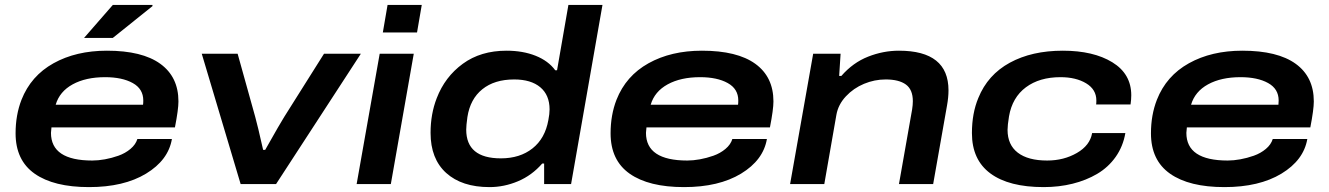

<svg xmlns="http://www.w3.org/2000/svg" viewBox="-20 -744 5373 776"><path d="M319.8 -590.8 436 -724.1H596.2V-719.2L436 -590.8ZM339.8 12.2Q197.3 12.2 120.1 -42Q43 -96.2 43 -205.1Q43 -279.3 66.9 -340.8Q105 -437.5 196.3 -488.3Q287.6 -539.1 412.1 -539.1Q554.7 -539.1 627.9 -486.1Q701.2 -433.1 701.2 -334Q701.2 -301.8 687 -229H188Q186 -213.4 186 -207Q186 -95.2 353 -95.2Q377 -95.2 404.1 -100.1Q431.2 -105 458.7 -114.7Q486.3 -124.5 507.3 -142.1Q528.3 -159.7 535.2 -182.1H674.8Q660.2 -96.7 570.3 -42.2Q480.5 12.2 339.8 12.2ZM205.1 -320.8H558.1Q559.1 -326.7 559.1 -337.9Q559.1 -384.8 516.4 -408.4Q473.6 -432.1 404.8 -432.1Q326.7 -432.1 273.7 -403.1Q220.7 -374 205.1 -320.8Z M952.6 0 795.4 -526.9H940.4L1011.7 -271Q1020.5 -240.2 1043.5 -138.2H1051.8Q1114.3 -249 1128.4 -271L1289.6 -526.9H1438.5L1095.7 0Z M1527.3 -612.8 1546.4 -724.1H1684.6L1665.5 -612.8ZM1421.4 0 1514.6 -526.9H1652.3L1559.6 0Z M1958.5 12.2Q1846.7 12.2 1783.4 -44.9Q1720.2 -102.1 1720.2 -207Q1720.2 -283.2 1745.1 -347.2Q1778.3 -433.6 1850.6 -486.3Q1922.9 -539.1 2027.3 -539.1Q2093.3 -539.1 2144.8 -518.6Q2196.3 -498 2224.1 -460H2231.4L2277.3 -724.1H2415L2288.1 0H2179.2V-83H2171.4Q2129.9 -35.2 2073.7 -11.5Q2017.6 12.2 1958.5 12.2ZM2004.4 -104Q2081.5 -104 2132.3 -144.3Q2183.1 -184.6 2196.3 -258.8Q2201.2 -283.7 2201.2 -301.8Q2201.2 -359.9 2163.6 -391.4Q2126 -422.9 2058.1 -422.9Q1978.5 -422.9 1929.4 -383.3Q1880.4 -343.8 1869.1 -271Q1864.3 -236.3 1864.3 -220.2Q1864.3 -104 2004.4 -104Z M2744.6 12.2Q2602.1 12.2 2524.9 -42Q2447.8 -96.2 2447.8 -205.1Q2447.8 -279.3 2471.7 -340.8Q2509.8 -437.5 2601.1 -488.3Q2692.4 -539.1 2816.9 -539.1Q2959.5 -539.1 3032.7 -486.1Q3106 -433.1 3106 -334Q3106 -301.8 3091.8 -229H2592.8Q2590.8 -213.4 2590.8 -207Q2590.8 -95.2 2757.8 -95.2Q2781.7 -95.2 2808.8 -100.1Q2835.9 -105 2863.5 -114.7Q2891.1 -124.5 2912.1 -142.1Q2933.1 -159.7 2939.9 -182.1H3079.6Q3064.9 -96.7 2975.1 -42.2Q2885.3 12.2 2744.6 12.2ZM2609.9 -320.8H2962.9Q2963.9 -326.7 2963.9 -337.9Q2963.9 -384.8 2921.1 -408.4Q2878.4 -432.1 2809.6 -432.1Q2731.4 -432.1 2678.5 -403.1Q2625.5 -374 2609.9 -320.8Z M3173.3 0 3266.6 -526.9H3377.4L3371.6 -437H3380.4Q3427.7 -491.2 3488.8 -515.1Q3549.8 -539.1 3613.3 -539.1Q3813.5 -539.1 3813.5 -378.9Q3813.5 -350.6 3807.6 -317.9L3751.5 0H3613.3L3666.5 -301.8Q3669.4 -320.3 3669.4 -335Q3669.4 -381.8 3641.4 -402.3Q3613.3 -422.9 3559.6 -422.9Q3514.6 -422.9 3472.2 -405.3Q3429.7 -387.7 3398.7 -354.5Q3367.7 -321.3 3360.4 -279.8L3311.5 0Z M4198.2 12.2Q4057.6 12.2 3982.9 -43Q3908.2 -98.1 3908.2 -206.1Q3908.2 -286.1 3934.1 -348.1Q3972.2 -441.9 4061.3 -490.5Q4150.4 -539.1 4275.4 -539.1Q4399.4 -539.1 4475.8 -492.2Q4552.2 -445.3 4552.2 -358.9Q4552.2 -341.8 4549.3 -321.8H4410.2Q4411.1 -326.7 4411.1 -337.9Q4411.1 -382.3 4369.9 -407.2Q4328.6 -432.1 4266.1 -432.1Q4181.2 -432.1 4126.2 -391.1Q4071.3 -350.1 4058.1 -273.9Q4052.2 -237.8 4052.2 -219.2Q4052.2 -158.7 4093.5 -127Q4134.8 -95.2 4212.4 -95.2Q4279.3 -95.2 4332.3 -125.7Q4385.3 -156.2 4394 -206.1H4528.3Q4519 -152.3 4489.3 -110.1Q4459.5 -67.9 4414.8 -41.5Q4370.1 -15.1 4315.2 -1.5Q4260.3 12.2 4198.2 12.2Z M4928.7 12.2Q4786.1 12.2 4709 -42Q4631.8 -96.2 4631.8 -205.1Q4631.8 -279.3 4655.8 -340.8Q4693.8 -437.5 4785.2 -488.3Q4876.5 -539.1 5001 -539.1Q5143.6 -539.1 5216.8 -486.1Q5290 -433.1 5290 -334Q5290 -301.8 5275.9 -229H4776.9Q4774.9 -213.4 4774.9 -207Q4774.9 -95.2 4941.9 -95.2Q4965.8 -95.2 4992.9 -100.1Q5020 -105 5047.6 -114.7Q5075.2 -124.5 5096.2 -142.1Q5117.2 -159.7 5124 -182.1H5263.7Q5249 -96.7 5159.2 -42.2Q5069.3 12.2 4928.7 12.2ZM4793.9 -320.8H5147Q5147.9 -326.7 5147.9 -337.9Q5147.9 -384.8 5105.2 -408.4Q5062.5 -432.1 4993.7 -432.1Q4915.5 -432.1 4862.5 -403.1Q4809.6 -374 4793.9 -320.8Z"/></svg>

Font: Archivo Expanded SemiBold
Style: Italic
Weight: 600
Width: 7
Italic angle: -10°
Designer: Hector Gatti
Foundry: Omnibus-Type
Version: Version 2.001